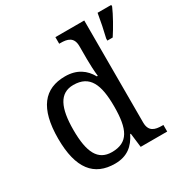

<svg xmlns="http://www.w3.org/2000/svg" viewBox="-174 -905 1027 1060"><g transform="rotate(-30 339.0 -375.0)"><path d="M259 10C337 10 382 -29 412 -90H416L427 0H596V-42H588C544 -42 506 -51 506 -110V-760H322V-718H330C374 -718 412 -709 412 -650V-568C412 -536 414 -491 418 -458H412C383 -510 336 -546 259 -546C127 -546 55 -460 55 -267C55 -75 127 10 259 10ZM561 -613V-600H595C623 -642 660 -708 678 -750V-760H591C583 -712 572 -657 561 -613ZM276 -54C187 -54 152 -124 152 -266C152 -406 187 -482 275 -482C380 -482 412 -406 412 -267C412 -123 380 -54 276 -54Z"/></g></svg>

Font: Noto Serif Devanagari
Style: Regular
Weight: 400
Designer: Universal Thirst, Indian Type Foundry and the Monotype Design Team
Foundry: Monotype Imaging Inc.
Version: Version 2.004